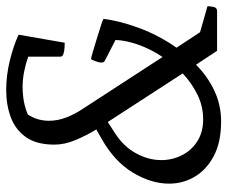

<svg xmlns="http://www.w3.org/2000/svg" viewBox="-77 -644 734 620"><g transform="rotate(-90 290.0 -334.0)"><path d="M230 -611Q210 -580 210 -543Q210 -515 220.5 -487.5Q231 -460 249 -433L416 -176Q442 -215 456 -255.5Q470 -296 471 -328L403 -363Q398 -366 398 -374Q398 -382 403 -394.5Q408 -407 409 -407Q412 -407 430 -402Q448 -397 471.5 -389.5Q495 -382 514.5 -376Q534 -370 539 -367Q533 -315 509.5 -251.5Q486 -188 446 -131L496 -55L580 -31Q580 -26 578 -13Q576 0 564 0H436L391 -68Q354 -31 307.5 -9Q261 13 208 13Q141 13 96.5 -10.5Q52 -34 29.5 -72Q7 -110 7 -155Q7 -213 43 -272.5Q79 -332 152 -373L182 -390Q163 -421 148 -456.5Q133 -492 133 -525Q133 -583 157 -617Q181 -651 221 -666Q261 -681 309 -681Q356 -681 403.5 -669.5Q451 -658 488 -641L462 -492Q458 -492 447 -492.5Q436 -493 426.5 -496Q417 -499 417 -506V-610Q394 -618 369 -623Q344 -628 319 -628Q296 -628 273.5 -624Q251 -620 230 -611ZM215 -45Q257 -45 294.5 -63.5Q332 -82 363 -111L206 -353L169 -329Q126 -301 104.5 -261Q83 -221 83 -180Q83 -145 98.5 -114Q114 -83 143.5 -64Q173 -45 215 -45Z"/></g></svg>

Font: Mate SC
Style: Regular
Weight: 400
Designer: Eduardo Rodriguez Tunni
Foundry: Eduardo Rodriguez Tunni
Version: Version 1.003; ttfautohint (v1.8.4.7-5d5b);gftools[0.9.24]